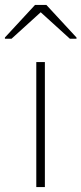

<svg xmlns="http://www.w3.org/2000/svg" viewBox="-32 -763 332 783"><path d="M116 0V-510H151V0ZM-12 -605V-610L111 -743H157L280 -610V-605H253L134 -713L15 -605Z"/></svg>

Font: Saira Expanded Thin
Style: Regular
Weight: 250
Width: 7
Designer: Hector Gatti with collaboration of the Omnibus-Type team
Foundry: Omnibus-Type
Version: Version 1.101